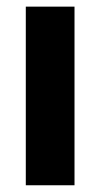

<svg xmlns="http://www.w3.org/2000/svg" viewBox="-20 -550 297 570"><path d="M56.6 -530.3H201.2V0H56.6Z"/></svg>

Font: Pretendard JP
Style: Bold
Weight: 700
Designer: Base glyphs from Inter by Rasmus Andersson; Hangeul glyphs from Noto Sans CJK(Source Han Sans) by Jang Soo-young and Kan
Foundry: Kil Hyung-jin
Version: Version 1.309